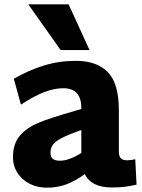

<svg xmlns="http://www.w3.org/2000/svg" viewBox="-20 -862 656 890"><path d="M40 0ZM613 -6Q581 1 556.5 4Q532 7 499 7Q403 7 373 -55Q331 -24 289 -8Q247 8 197 8Q152 8 116 -11Q80 -30 60 -62Q40 -94 40 -132Q40 -196 72.5 -233.5Q105 -271 160 -293.5Q215 -316 327 -348L357 -357V-361Q357 -453 273 -453Q232 -453 185 -435Q138 -417 77 -377L44 -497Q112 -536 182.5 -558Q253 -580 332 -580Q428 -580 479.5 -528Q531 -476 531 -350V-160Q531 -138 540 -128.5Q549 -119 569 -119Q588 -119 607 -124ZM258 -117Q300 -117 357 -153V-259L342 -254Q267 -227 240.5 -206.5Q214 -186 214 -155Q214 -135 224.5 -126Q235 -117 258 -117ZM111 -842H298L395 -630H261Z"/></svg>

Font: Martel Sans Black
Style: Regular
Weight: 900
Designer: Dan Reynolds and Mathieu Réguer
Foundry: Dan Reynolds and Mathieu Réguer
Version: Version 1.002; ttfautohint (v1.1) -l 5 -r 5 -G 72 -x 0 -D la